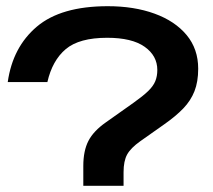

<svg xmlns="http://www.w3.org/2000/svg" viewBox="-20 -600 689 620"><path d="M249 -64Q249 -113 265.5 -145Q282 -177 322 -205L411 -268Q442 -290 458.5 -306Q475 -322 481.5 -338Q488 -354 488 -374Q488 -420 447 -449Q406 -478 326 -478Q236 -478 192.5 -441.5Q149 -405 133 -335H5Q21 -448 99 -514Q177 -580 328 -580Q413 -580 479 -556Q545 -532 582.5 -487Q620 -442 620 -378Q620 -336 608 -305.5Q596 -275 572 -250Q548 -225 511 -199L433 -144Q402 -122 390.5 -101Q379 -80 379 -44V0H249Z"/></svg>

Font: Unbounded
Style: Regular
Weight: 400
Designer: Luke Prowse, Jean-Baptiste Morizot, Fátima Lázaro, Florian Runge
Foundry: NaN
Version: Version 1.701;gftools[0.9.28.dev5+ged2979d]